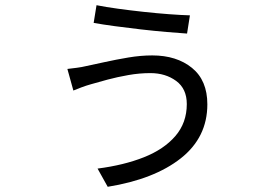

<svg xmlns="http://www.w3.org/2000/svg" viewBox="-20 -657 1040 738"><path d="M698 -257Q698 -316 657 -346Q616 -376 558 -376Q516 -376 473.5 -368.5Q431 -361 393.5 -351Q356 -341 329 -333Q311 -328 292.5 -321Q274 -314 262 -309L239 -392Q256 -394 275.5 -396.5Q295 -399 311 -403Q340 -409 383 -418.5Q426 -428 473.5 -436Q521 -444 565 -444Q659 -444 718 -396Q777 -348 777 -256Q777 -129 675 -48.5Q573 32 394 61L355 -9Q456 -22 533 -52.5Q610 -83 654 -134Q698 -185 698 -257ZM351 -637Q386 -630 433.5 -623.5Q481 -617 531.5 -611.5Q582 -606 629 -602.5Q676 -599 710 -598L699 -528Q668 -530 621 -534Q574 -538 521.5 -544Q469 -550 421 -556.5Q373 -563 340 -569Z"/></svg>

Font: Chiron Sans HK TT
Style: Regular
Weight: 400
Designer: Ryoko NISHIZUKA 西塚涼子 (kana, bopomofo & ideographs); Paul D. Hunt (Latin, Greek & Cyrillic); Sandoll Communications 산돌커뮤니
Foundry: Adobe
Version: Version 2.022;hotconv 1.0.109;makeotfexe 2.5.65596